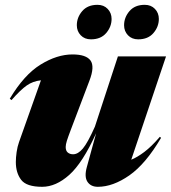

<svg xmlns="http://www.w3.org/2000/svg" viewBox="-20 -740 691 776"><path d="M331 -65 368.5 -201.5Q314 -81.5 260 -33.2Q206 15 150.5 15Q87 15 65.5 -13.2Q44 -41.5 44 -85Q44 -103 47.2 -125.5Q50.5 -148 57 -166L145.5 -415.5Q113 -412 88 -394.5Q63 -377 26.5 -335.5L19.5 -341Q77.5 -438 144 -479Q210.5 -520 273 -520Q328 -520 345.8 -495.5Q363.5 -471 341.5 -414L266 -215Q255 -186 250.2 -170.8Q245.5 -155.5 245.5 -146Q245.5 -130.5 254 -123.5Q262.5 -116.5 275.5 -116.5Q295.5 -116.5 315 -139.8Q334.5 -163 363.5 -228L456.5 -512H651L510.5 -94.5Q535 -104.5 563.5 -126Q592 -147.5 626 -187L631 -183Q569 -77.5 502.8 -31.2Q436.5 15 375.5 15Q347 15 333.5 -5.2Q320 -25.5 331 -65ZM347.5 -581Q322 -581 306.2 -597.5Q290.5 -614 290.5 -638Q290.5 -669.5 312.2 -695Q334 -720.5 374 -720.5Q399.5 -720.5 415.2 -704Q431 -687.5 431 -663.5Q431 -632 409.2 -606.5Q387.5 -581 347.5 -581ZM538.5 -581Q513 -581 497.2 -597.5Q481.5 -614 481.5 -638Q481.5 -669.5 503.2 -695Q525 -720.5 565 -720.5Q590.5 -720.5 606.2 -704Q622 -687.5 622 -663.5Q622 -632 600.2 -606.5Q578.5 -581 538.5 -581Z"/></svg>

Font: Newsreader Display ExtraBold
Style: Italic
Weight: 800
Italic angle: -17°
Designer: Hugues Gentile
Foundry: Production Type
Version: Version 1.001